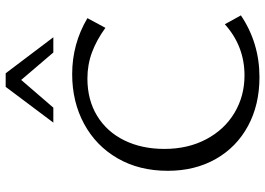

<svg xmlns="http://www.w3.org/2000/svg" viewBox="-152 -796 956 693"><g transform="rotate(-90 326.5 -449.0)"><path d="M57 -322Q57 -425 102 -503Q147 -581 226.5 -624Q306 -667 406 -667Q515 -667 608 -612L573 -547Q529 -579 484.5 -595.5Q440 -612 390 -612Q313 -612 255.5 -577Q198 -542 167 -479Q136 -416 136 -334Q136 -249 171 -183Q206 -117 266.5 -81Q327 -45 401 -45Q507 -45 586 -116L618 -58Q518 9 395 9Q295 9 218.5 -32.5Q142 -74 99.5 -149Q57 -224 57 -322ZM385 -851 285 -735H231L360 -907H409L539 -735H484Z"/></g></svg>

Font: LXGW Bright TC
Style: Regular
Weight: 400
Designer: Christian Thalmann (Catharsis Fonts)
Foundry: LXGW / Christian Thalmann (Catharsis Fonts) / Fontworks Inc.
Version: Version 5.501